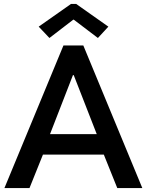

<svg xmlns="http://www.w3.org/2000/svg" viewBox="-20 -949 741 969"><path d="M300.3 -719.7H400.4L698.2 0H571.8L503.9 -168.9H196.8L128.9 0H2.4ZM175.3 -814.5 338.4 -929.2H364.3L526.9 -814.5L474.1 -757.3L352.5 -849.6H349.6L229.5 -757.3ZM468.3 -272 352.1 -569.8H348.1L232.4 -272Z"/></svg>

Font: Reddit Sans SemiBold
Style: Regular
Weight: 600
Designer: Stephen Hutchings
Foundry: Reddit
Version: Version 1.013